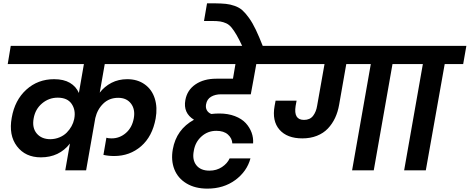

<svg xmlns="http://www.w3.org/2000/svg" viewBox="-20 -1013 2794 1142"><path d="M368.2 0 396 -159.2Q332 -77.1 223.1 -77.1Q130.9 -77.1 80.8 -143.1Q30.8 -209 49.8 -313Q67.9 -417.5 136.5 -479.7Q205.1 -542 301.8 -542Q358.9 -542 395.8 -520.3Q432.6 -498.5 449.2 -460L479 -631.8H25.9L43.9 -740.2H1061L1043 -631.8H603L573.2 -461.9Q601.6 -499 643.3 -520.5Q685.1 -542 736.8 -542Q797.9 -542 840.8 -511.2Q883.8 -480.5 900.6 -427Q917.5 -373.5 905.8 -308.1Q886.2 -201.2 819.1 -143.1Q752 -85 659.2 -85Q624.5 -85 595.2 -91.8L612.8 -193.8Q623 -189.9 644 -189.9Q691.9 -189.9 729 -222.2Q766.1 -254.4 775.9 -310.1Q785.2 -362.8 759 -397Q732.9 -431.2 683.1 -431.2Q629.9 -431.2 594.5 -397Q559.1 -362.8 546.9 -311L492.2 0ZM279.8 -185.1Q309.1 -185.5 334.5 -196.3Q359.9 -207 377 -224.4Q394 -241.7 405.3 -262Q416.5 -282.2 420.9 -303.2L421.9 -308.1Q431.2 -358.4 406 -395.3Q380.9 -432.1 323.2 -432.1Q271 -432.1 230.5 -398.2Q189.9 -364.3 180.2 -309.1Q169.9 -252.9 198.5 -219Q227.1 -185.1 279.8 -185.1Z M1469.7 -70.8Q1448.7 6.8 1379.4 57.9Q1310.1 108.9 1213.4 108.9Q1140.6 108.9 1089.4 78.1Q1038.1 47.4 1017.1 -5.9Q996.1 -59.1 1007.8 -125Q1028.8 -243.2 1133.8 -300.8Q1068.4 -340.8 1082.5 -418Q1093.3 -477.5 1142.8 -511.2Q1192.4 -544.9 1266.6 -544.9H1365.7L1380.4 -631.8H1011.7L1029.8 -740.2H1656.7L1637.7 -631.8H1504.4L1488.8 -544.9L1471.7 -452.1H1294.4Q1260.3 -452.1 1235.6 -437.7Q1210.9 -423.3 1205.6 -392.1Q1202.1 -372.1 1210.4 -357.2Q1218.8 -342.3 1236.8 -335Q1261.2 -337.9 1284.7 -337.9Q1336.4 -337.9 1377.2 -322.3Q1418 -306.6 1441.7 -280.8Q1465.3 -254.9 1476.6 -223.9Q1487.8 -192.9 1485.4 -160.2H1361.8Q1360.4 -190.4 1335.9 -212.6Q1311.5 -234.9 1266.6 -234.9Q1215.8 -234.9 1178.5 -201.4Q1141.1 -168 1132.8 -116.2Q1122.1 -63 1147.7 -30.5Q1173.3 2 1225.6 2Q1268.1 2 1300.3 -19.5Q1332.5 -41 1345.7 -70.8Z M1422.4 -735.8Q1402.3 -778.8 1387.2 -804.7Q1372.1 -830.6 1357.7 -848.4Q1343.3 -866.2 1325.7 -874.3Q1308.1 -882.3 1289.6 -885.3Q1271 -888.2 1241.2 -888.2H1193.4L1211.4 -993.2H1257.3Q1297.9 -992.7 1323.7 -990Q1349.6 -987.3 1376.5 -977.8Q1403.3 -968.3 1421.9 -951.7Q1440.4 -935.1 1461.4 -905.8Q1482.4 -876.5 1501.7 -835.9Q1521 -795.4 1544.4 -735.8Z M2074.2 0 2185.5 -631.8H2039.6L1997.1 -390.1Q1989.7 -347.2 1973.1 -311.8Q1956.5 -276.4 1930.2 -248.5Q1903.8 -220.7 1865 -205.3Q1826.2 -189.9 1778.3 -189.9Q1687.5 -189.9 1642.3 -241.7Q1597.2 -293.5 1613.3 -382.8Q1614.3 -387.7 1616.2 -398.4Q1618.2 -409.2 1619.1 -414.1H1744.1L1738.3 -382.8Q1725.1 -299.8 1788.1 -299.8Q1823.7 -299.8 1842.3 -324.2Q1860.8 -348.6 1866.2 -383.8L1910.2 -631.8H1596.2L1614.3 -740.2H2444.3L2425.3 -631.8H2314.5L2203.1 0Z M2383.8 0 2495.1 -631.8H2384.8L2402.8 -740.2H2753.9L2734.9 -631.8H2625L2512.7 0Z"/></svg>

Font: SVN-Poppins SemiBold
Style: Italic
Weight: 600
Italic angle: -10°
Designer: Ninad Kale (Devanagari), Jonny Pinhorn (Latin)
Foundry: Indian Type Foundry
Version: Version 3.002 2017